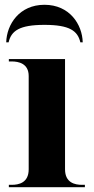

<svg xmlns="http://www.w3.org/2000/svg" viewBox="-20 -783 392 803"><path d="M6 -606H16C27 -654 61 -679 166 -679C271 -679 305 -654 316 -606H326C324 -681 271 -763 166 -763C61 -763 8 -681 6 -606ZM17 0H335V-10H323C294 -10 252 -18 252 -75V-536H17V-526H29C57 -526 100 -518 100 -465V-75C100 -18 58 -10 29 -10H17Z"/></svg>

Font: Noto Serif Display
Style: Bold
Weight: 700
Designer: Monotype Design Team
Foundry: Monotype Imaging Inc.
Version: Version 2.009